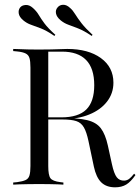

<svg xmlns="http://www.w3.org/2000/svg" viewBox="-20 -777 590 808"><path d="M108.1 -145.2V-492.7Q108.1 -519.4 104 -532.7Q100 -546 87.9 -552Q75.8 -558.1 52.4 -560.5L35.5 -562.1V-571Q46 -571 61.3 -570.2Q76.6 -569.4 96 -569Q115.3 -568.5 137.1 -568.5H145.2Q171.8 -568.5 194.8 -569Q217.7 -569.4 235.5 -570.2Q253.2 -571 262.9 -571Q351.6 -571 404.4 -532.7Q457.3 -494.4 457.3 -429Q457.3 -383.9 430.2 -349.2Q403.2 -314.5 355.6 -295.2Q308.1 -275.8 245.2 -275.8H144.4V-283.1H237.9Q309.7 -283.1 343.1 -316.1Q376.6 -349.2 376.6 -418.5Q376.6 -489.5 342.3 -524.6Q308.1 -559.7 241.1 -559.7H183.1V-145.2ZM464.5 11.3Q427.4 11.3 406 -9.7Q384.7 -30.6 375 -75.8L352.4 -183.1Q344.4 -221 333.1 -240.7Q321.8 -260.5 301.2 -267.3Q280.6 -274.2 242.7 -274.2H154.8V-280.6H238.7Q308.1 -280.6 346.8 -271.4Q385.5 -262.1 404.4 -237.1Q423.4 -212.1 433.9 -164.5L450.8 -87.1Q459.7 -46 471.4 -31Q483.1 -16.1 503.2 -16.9Q514.5 -17.7 523 -23.8Q531.5 -29.8 544.4 -46L550 -40.3Q530.6 -12.1 511.3 -0.4Q491.9 11.3 464.5 11.3ZM137.1 -2.4Q115.3 -2.4 96 -2Q76.6 -1.6 61.3 -1.2Q46 -0.8 35.5 0V-8.9L52.4 -10.5Q75.8 -13.7 87.9 -19.4Q100 -25 104 -38.7Q108.1 -52.4 108.1 -78.2V-145.2H183.1V-78.2Q183.1 -39.5 192.3 -27Q201.6 -14.5 233.9 -10.5L246.8 -8.9V0Q237.1 -0.8 223 -1.2Q208.9 -1.6 191.1 -2Q173.4 -2.4 152.4 -2.4H146ZM208.9 -625.8Q175.8 -648.4 151.6 -657.7Q127.4 -666.9 110.1 -673Q92.7 -679 77.4 -691.9Q61.3 -705.6 58.9 -720.2Q56.5 -734.7 64.5 -745.2Q71.8 -754.8 87.5 -756Q103.2 -757.3 118.5 -743.5Q133.9 -729.8 143.1 -714.1Q152.4 -698.4 167.3 -678.2Q182.3 -658.1 212.9 -630.6ZM366.1 -625.8Q332.3 -648.4 308.1 -657.7Q283.9 -666.9 266.5 -673.4Q249.2 -679.8 234.7 -691.9Q218.5 -705.6 215.7 -720.2Q212.9 -734.7 221.8 -745.2Q230.6 -756.5 245.6 -756.9Q260.5 -757.3 275 -743.5Q286.3 -733.9 296.4 -717.3Q306.5 -700.8 323 -679.4Q339.5 -658.1 369.4 -630.6Z"/></svg>

Font: Playfair 144pt SemiCondensed Light
Style: Regular
Weight: 300
Width: 4
Designer: Claus Eggers Sørensen
Foundry: Claus Eggers Sørensen
Version: Version 2.203